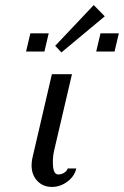

<svg xmlns="http://www.w3.org/2000/svg" viewBox="-20 -736 494 766"><path d="M84 0ZM84 -526.9ZM363.8 -530.3ZM380.9 -603H454.1L437 -530.3H363.8ZM84 -530.3ZM101.1 -603H174.3L157.2 -530.3H84ZM200.2 -526.9ZM200.2 -526.9ZM354 -715.8 397.9 -670.9 225.1 -526.9 200.2 -553.2ZM106 0ZM195.8 -134.8Q190.9 -113.3 190.9 -88.9Q190.9 -40 211.9 -40Q225.6 -40 236.6 -47.1Q247.6 -54.2 250 -64H284.2Q277.8 -33.2 249.3 -11.7Q220.7 9.8 187 9.8Q151.4 9.8 128.7 -14.4Q106 -38.6 106 -76.2Q106 -89.4 108.9 -104L187 -439.9H267.1Z"/></svg>

Font: Pfennig
Style: Italic
Weight: 500
Italic angle: -13°
Version: Version 20120410 ; ttfautohint (v0.8)